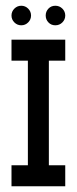

<svg xmlns="http://www.w3.org/2000/svg" viewBox="-20 -648 267 668"><path d="M30 -570Q40 -560 54 -560Q68 -560 78 -570Q88 -580 88 -594Q88 -608 78 -618Q68 -628 54 -628Q40 -628 30 -618Q20 -608 20 -594Q20 -580 30 -570ZM148.5 -570Q158 -560 172.5 -560Q187 -560 197 -570Q207 -580 207 -594Q207 -608 197 -618Q187 -628 172.5 -628Q158 -628 148.5 -618Q139 -608 139 -594Q139 -580 148.5 -570ZM207 0V-73H150V-437H207V-510H20V-437H77V-73H20V0Z"/></svg>

Font: Venice Serif Bold
Style: Regular
Weight: 700
Designer: Bruno Pierini
Foundry: Unio | Creative Solutions
Version: Version 1.000;PS 001.000;hotconv 1.0.70;makeotf.lib2.5.58329